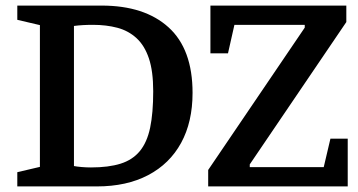

<svg xmlns="http://www.w3.org/2000/svg" viewBox="-20 -668 1283 688"><path d="M42 0V-51L123 -70V-578L42 -597V-648H344Q498 -648 584 -570Q670 -492 670 -335Q670 -231 629 -156Q588 -81 511 -40.5Q434 0 327 0ZM306 -68Q369 -68 412 -81.5Q455 -95 481 -126.5Q507 -158 518 -210.5Q529 -263 529 -341Q529 -413 513.5 -459Q498 -505 469 -531.5Q440 -558 400.5 -568.5Q361 -579 313 -579Q293 -579 276.5 -578Q260 -577 245 -575V-73Q255 -71 272 -69.5Q289 -68 306 -68ZM726 0V-59L1072 -569V-579H820L797 -477H734V-648H1221V-589L875 -79V-69H1140L1164 -171H1226V0Z"/></svg>

Font: Faustina SemiBold
Style: Regular
Weight: 600
Designer: Alfonso Garcia
Foundry: http://www.omnibus-type.com
Version: Version 1.200